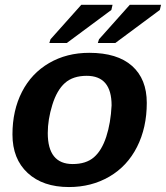

<svg xmlns="http://www.w3.org/2000/svg" viewBox="-20 -753 677 783"><path d="M578.6 -333.5Q578.6 -232.4 538.8 -153.8Q499 -75.2 426 -32.7Q353 9.8 261.2 9.8Q154.8 9.8 92.8 -47.6Q30.8 -105 30.8 -204.6Q30.8 -302.7 69.6 -378.4Q108.4 -454.1 180.2 -495.8Q252 -537.6 343.8 -537.6Q458.5 -537.6 518.6 -484.1Q578.6 -430.7 578.6 -333.5ZM435.1 -323.2Q435.1 -443.8 333.5 -443.8Q277.8 -443.8 244.9 -414.6Q211.9 -385.3 193.4 -325.4Q174.8 -265.6 174.8 -210.4Q174.8 -84 276.4 -84Q331.1 -84 363 -111.6Q395 -139.2 413.3 -195.3Q431.6 -251.5 435.1 -323.2ZM181.2 -577.6 186 -592.8 311.5 -733.4H439L434.1 -712.4L252.4 -577.6ZM378.9 -577.6 383.8 -592.8 509.3 -733.4H636.7L631.8 -712.4L450.2 -577.6Z"/></svg>

Font: Liberation Sans
Style: Bold Italic
Weight: 700
Italic angle: -12°
Designer: Steve Matteson
Foundry: Ascender Corporation
Version: Version 2.1.5